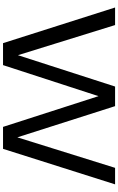

<svg xmlns="http://www.w3.org/2000/svg" viewBox="224 -1004 780 1268"><g transform="rotate(90 614.0 -370.0)"><path d="M1088.5 -740H1197.5L963 0H818L615 -630.5L410 0H265L29.5 -740H145.5L344.5 -98.5L551.5 -740H681L887 -94.5Z"/></g></svg>

Font: Encode Sans Expanded Medium
Style: Regular
Weight: 500
Width: 7
Designer: Multiple Designers
Foundry: Impallari Type
Version: Version 2.000